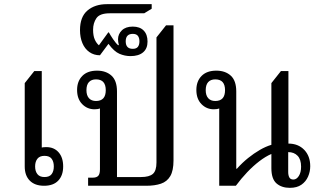

<svg xmlns="http://www.w3.org/2000/svg" viewBox="-20 -894 1547 924"><path d="M192 0Q148 0 123.5 -24.5Q99 -49 99 -93V-494L145 -552H181V-184Q184 -185 190 -185.5Q196 -186 203 -186Q240 -186 262 -161Q284 -136 284 -93Q284 -50 260.5 -25Q237 0 192 0ZM194 -42Q218 -42 228.5 -56Q239 -70 239 -93Q239 -116 228.5 -130Q218 -144 194 -144Q171 -144 160 -130Q149 -116 149 -93Q149 -70 160 -56Q171 -42 194 -42Z M404 0V-39H426Q445 -39 453 -48Q461 -57 461 -79V-389L477 -383Q473 -377 462 -372.5Q451 -368 435 -368Q400 -368 375.5 -393Q351 -418 351 -461Q351 -503 376 -528.5Q401 -554 447 -554Q490 -554 516.5 -530Q543 -506 543 -454V-42H659Q698 -42 715.5 -57Q733 -72 733 -112V-714L779 -772H815V-122Q815 -73 799.5 -46.5Q784 -20 754.5 -10Q725 0 684 0ZM442 -408Q489 -408 489 -460Q489 -512 442 -512Q420 -512 408 -499Q396 -486 396 -460Q396 -435 408 -421.5Q420 -408 442 -408Z M608 -624Q581 -624 555 -635Q529 -646 502 -683L461 -628Q432 -628 410 -643.5Q388 -659 376.5 -686.5Q365 -714 365 -749Q365 -813 401 -843.5Q437 -874 495 -874H710V-852L674 -830H508Q460 -830 444 -806.5Q428 -783 428 -751Q428 -722 436 -704Q444 -686 456 -676L501 -738H504Q511 -725 524.5 -705Q538 -685 549 -676L552 -678Q550 -685 549 -691.5Q548 -698 548 -705Q548 -730 566.5 -748Q585 -766 619 -766Q653 -766 671.5 -747Q690 -728 690 -694Q690 -660 668.5 -642Q647 -624 608 -624ZM619 -659Q636 -659 643.5 -668.5Q651 -678 651 -695Q651 -712 643.5 -721.5Q636 -731 619 -731Q602 -731 593.5 -722Q585 -713 585 -695Q585 -677 593.5 -668Q602 -659 619 -659Z M1035 0V-389L1051 -383Q1047 -377 1036 -372.5Q1025 -368 1009 -368Q974 -368 949.5 -393Q925 -418 925 -461Q925 -503 950 -528.5Q975 -554 1021 -554Q1064 -554 1090.5 -530Q1117 -506 1117 -454V-82H1120Q1146 -111 1174 -133.5Q1202 -156 1230.5 -172.5Q1259 -189 1286 -197V-494L1332 -552H1368V-203Q1415 -203 1444 -173Q1473 -143 1473 -94Q1473 -68 1462.5 -44Q1452 -20 1430.5 -5Q1409 10 1375 10Q1335 10 1310.5 -11.5Q1286 -33 1286 -85V-153Q1258 -141 1228 -118Q1198 -95 1169.5 -65Q1141 -35 1115 0ZM1016 -408Q1063 -408 1063 -460Q1063 -512 1016 -512Q994 -512 982 -499Q970 -486 970 -460Q970 -435 982 -421.5Q994 -408 1016 -408ZM1392 -30Q1407 -30 1418 -47Q1429 -64 1429 -92Q1429 -127 1412 -144.5Q1395 -162 1367 -162V-66Q1367 -50 1372.5 -40Q1378 -30 1392 -30Z"/></svg>

Font: Noto Serif Thai SemiCondensed
Style: Regular
Weight: 400
Width: 4
Designer: Monotype Design Team
Foundry: Monotype Imaging Inc.
Version: Version 2.002